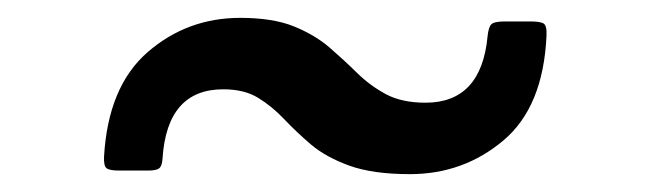

<svg xmlns="http://www.w3.org/2000/svg" viewBox="-20 -534 728 215"><path d="M230 -434Q167 -434 162 -356.5Q161.5 -348 158.2 -345.5Q155 -343 145.5 -343H113.5Q103 -343 99.5 -345.5Q96 -348 96.5 -358.5Q101 -437 145.2 -475.5Q189.5 -514 249 -514Q285.5 -514 309 -504.5Q332.5 -495 349 -480.8Q365.5 -466.5 380 -452.2Q394.5 -438 412.2 -428.5Q430 -419 456.5 -419Q519 -419 526 -493.5Q527 -503.5 530.2 -506.8Q533.5 -510 545.5 -510H573.5Q584 -510 588.2 -508Q592.5 -506 592 -494.5Q588.5 -414.5 543.8 -376.8Q499 -339 439 -339Q397.5 -339 371.2 -348.5Q345 -358 328.2 -372.2Q311.5 -386.5 298 -400.8Q284.5 -415 269 -424.5Q253.5 -434 230 -434Z"/></svg>

Font: Besley* Condensed Medium
Style: Regular
Weight: 500
Width: 3
Designer: Owen Earl
Foundry: indestructible type*
Version: Version 3.000; ttfautohint (v1.8.3)